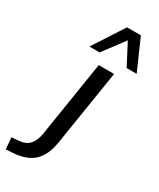

<svg xmlns="http://www.w3.org/2000/svg" viewBox="-347 -828 907 1094"><g transform="rotate(30 106.5 -281.0)"><path d="M-106 193 -112 117 -67 113Q-23 110 1.5 84.5Q26 59 34 11L113 -488H214L136 3Q129 49 114 83Q99 117 75.5 139.5Q52 162 18 174.5Q-16 187 -62 190ZM14 -553 145 -755H236L325 -553H259L186 -693L81 -553Z"/></g></svg>

Font: Nunito Sans 12pt ExtraLight 12pt SemiBold
Style: Italic
Weight: 600
Italic angle: -9°
Version: Version 3.101;gftools[0.9.27]